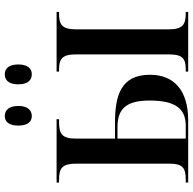

<svg xmlns="http://www.w3.org/2000/svg" viewBox="-22 -764 787 782"><g transform="rotate(-90 371.0 -373.5)"><path d="M459 -637C481 -637 499 -652 499 -692C499 -732 481 -747 459 -747C436 -747 418 -732 418 -692C418 -652 436 -637 459 -637ZM289 -637C311 -637 330 -652 330 -692C330 -732 311 -747 289 -747C267 -747 250 -732 250 -692C250 -652 267 -637 289 -637ZM18 0H271C394 0 457 -58 457 -156C457 -276 369 -298 263 -298H197V-457C197 -513 215 -526 265 -526H276V-536H18V-526H29C78 -526 95 -513 95 -454V-78C95 -23 79 -10 29 -10H18ZM470 0H713V-10H707C663 -10 642 -21 642 -79V-457C642 -516 663 -526 707 -526H713V-536H470V-526H477C519 -526 540 -516 540 -457V-79C540 -19 520 -10 476 -10H470ZM249 -10H197V-288H244C318 -288 352 -253 352 -157C352 -52 319 -10 249 -10Z"/></g></svg>

Font: Noto Serif Display Condensed Medium
Style: Regular
Weight: 500
Width: 3
Designer: Monotype Design Team
Foundry: Monotype Imaging Inc.
Version: Version 2.009